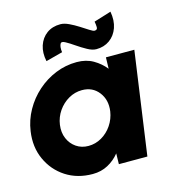

<svg xmlns="http://www.w3.org/2000/svg" viewBox="-114 -797 826 901"><g transform="rotate(-15 299.0 -347.0)"><path d="M427 -500H565L494.5 0H356L357 -52Q333.5 -22.5 300.5 -4.8Q267.5 13 226.5 13Q152 13 96.2 -23.2Q40.5 -59.5 12.8 -120.8Q-15 -182 -4 -256.5Q3.5 -309.5 29.8 -356.2Q56 -403 96 -438.5Q136 -474 185.2 -494Q234.5 -514 288 -514Q334 -514 368 -494.2Q402 -474.5 425.5 -445ZM241 -119.5Q275.5 -119.5 305.5 -137Q335.5 -154.5 355.5 -184.2Q375.5 -214 381 -250Q388.5 -304.5 359 -342.5Q329.5 -380.5 278 -380.5Q243.5 -380.5 213 -363Q182.5 -345.5 162 -315.8Q141.5 -286 136.5 -250Q131.5 -213.5 144 -184Q156.5 -154.5 182 -137Q207.5 -119.5 241 -119.5ZM394 -548.5Q375 -548.5 351 -561.8Q327 -575 303.5 -591.2Q280 -607.5 262.5 -617Q245 -626.5 239.5 -619Q230.5 -605.5 234.5 -576.5L153 -555Q144 -597 155.2 -631.2Q166.5 -665.5 193.8 -685.5Q221 -705.5 260.5 -705.5Q278.5 -705.5 301.2 -694.8Q324 -684 346 -670Q368 -656 384.8 -645.2Q401.5 -634.5 408 -634.5Q422.5 -634.5 422.2 -648Q422 -661.5 419 -675.5L503 -701.5Q511 -657 498.8 -622.5Q486.5 -588 459 -568.2Q431.5 -548.5 394 -548.5Z"/></g></svg>

Font: Urbanist ExtraBold
Style: Italic
Weight: 800
Italic angle: -8°
Designer: Corey Hu
Foundry: Corey Hu
Version: Version 1.321; ttfautohint (v1.8.4.7-5d5b)